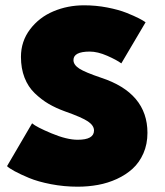

<svg xmlns="http://www.w3.org/2000/svg" viewBox="-20 -692 622 724"><path d="M297 -672Q341.5 -672 384.2 -663.8Q427 -655.5 456.5 -643.8Q486 -632 503.5 -623Q521 -614 529 -608L437.5 -453Q420 -466 384 -481.8Q348 -497.5 318.5 -497.5Q257 -497.5 257 -465.5Q257 -447.5 279.2 -433.2Q301.5 -419 361 -399Q536 -341.5 536 -191Q536 -148.5 520.8 -113.8Q505.5 -79 480.2 -56Q455 -33 420.8 -17.2Q386.5 -1.5 349.5 5.2Q312.5 12 273 12Q221.5 12 172.2 2.5Q123 -7 89.5 -21Q56 -35 35 -46.5Q14 -58 6.5 -65.5L101 -227Q117 -213 174.5 -189Q232 -165 273 -165Q334.5 -165 334.5 -200Q334.5 -218.5 311.8 -234Q289 -249.5 225 -272Q190.5 -284.5 163.2 -300.5Q136 -316.5 111 -340.5Q86 -364.5 72.5 -399.2Q59 -434 59 -477.5Q59 -536 93.2 -581.2Q127.5 -626.5 181.2 -649.2Q235 -672 297 -672Z"/></svg>

Font: League Spartan Black
Style: Regular
Weight: 900
Foundry: The League of Moveable Type
Version: Version 2.002